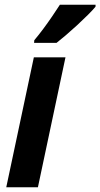

<svg xmlns="http://www.w3.org/2000/svg" viewBox="-20 -786 421 806"><path d="M6.3 0 122.1 -545.4H254.9L139.2 0ZM123 -606 124 -617.2Q142.6 -639.2 161.6 -664.8Q180.7 -690.4 198.5 -716.6Q216.3 -742.7 231.4 -766.1H381.3L380.9 -757.8Q370.1 -744.6 349.4 -723.9Q328.6 -703.1 304 -680.4Q279.3 -657.7 256.1 -637.9Q232.9 -618.2 217.3 -606Z"/></svg>

Font: Open Sans SemiCondensed
Style: Bold Italic
Weight: 700
Width: 4
Italic angle: -12°
Designer: Monotype Design Team
Foundry: Monotype Imaging Inc.
Version: Version 3.003